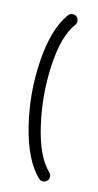

<svg xmlns="http://www.w3.org/2000/svg" viewBox="-67 -553 300 586"><g transform="rotate(10 83.0 -259.5)"><path d="M128.5 -18.5Q128.5 -13.3 126.1 -9.1Q123.7 -4.8 119.4 -2.4Q115.2 0 110 0Q105.9 0 102.4 -1.7Q98.9 -3.3 96.3 -6.3Q53.3 -55.6 37.4 -157.4Q21.5 -259.3 37.4 -361.1Q53.3 -463 96.3 -512.2Q98.9 -515.2 102.4 -516.9Q105.9 -518.5 110 -518.5Q115.2 -518.5 119.4 -516.1Q123.7 -513.7 126.1 -509.4Q128.5 -505.2 128.5 -500Q128.5 -493.3 123.7 -487.8Q87 -446.7 73.7 -353Q60.4 -259.3 73.7 -165.6Q87 -71.9 123.7 -30.7Q128.5 -25.2 128.5 -18.5Z"/></g></svg>

Font: 26F Galaxy Sans
Style: Regular
Weight: 400
Designer: C₂₉H₂₅N₃O₅
Version: Version 1.100;FEAKit 1.0